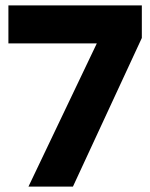

<svg xmlns="http://www.w3.org/2000/svg" viewBox="-20 -688 554 708"><path d="M85 0 337 -528H11V-668H503V-548L249 0Z"/></svg>

Font: Gantari ExtraBold
Style: Regular
Weight: 800
Version: Version 1.000